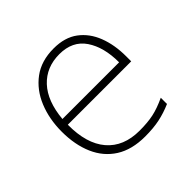

<svg xmlns="http://www.w3.org/2000/svg" viewBox="-143 -680 831 831"><g transform="rotate(-45 272.5 -265.0)"><path d="M288 -540Q356 -540 399.5 -507.5Q443 -475 464.5 -419.5Q486 -364 486 -294V-263H98Q97 -148 149.5 -86.5Q202 -25 300 -25Q349 -25 384.5 -32.5Q420 -40 465 -61V-23Q426 -6 387.5 2Q349 10 299 10Q218 10 164.5 -24Q111 -58 84.5 -119Q58 -180 58 -260Q58 -337 84 -400.5Q110 -464 161 -502Q212 -540 288 -540ZM288 -505Q208 -505 158 -451.5Q108 -398 99 -297H446Q446 -390 407 -447.5Q368 -505 288 -505Z"/></g></svg>

Font: Noto Sans Lao Looped ExtraLight
Style: Regular
Weight: 200
Designer: Mark Frömberg, Ben Mitchell
Foundry: The Fontpad Ltd
Version: Version 1.002; ttfautohint (v1.8.4.7-5d5b)